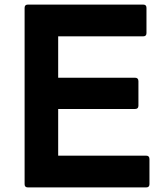

<svg xmlns="http://www.w3.org/2000/svg" viewBox="-20 -778 711 835"><path d="M101 37Q87 37 87 23V-744Q87 -758 101 -758H603Q617 -758 617 -744V-634Q617 -620 603 -620H233V-440H567Q582 -440 582 -425V-318Q582 -304 567 -304H233V-101H616Q630 -101 630 -86V23Q630 37 616 37Z"/></svg>

Font: LINE Seed JP_TTF Bold
Style: Regular
Weight: 700
Designer: LINE & Fontrix & Fontworks
Version: Version 1.009